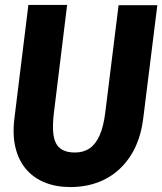

<svg xmlns="http://www.w3.org/2000/svg" viewBox="-20 -748 658 778"><path d="M265 10Q208.5 10 163 -8Q117.5 -26 86.8 -61.2Q56 -96.5 43 -148.5Q30 -200.5 38.5 -269L95 -728H252L198.5 -291.5Q193.5 -250 195 -219.5Q196.5 -189 206 -169.2Q215.5 -149.5 234.8 -139.8Q254 -130 284 -130Q318.5 -130 343.2 -147Q368 -164 383.8 -199.8Q399.5 -235.5 406.5 -291.5L460.5 -727H617.5L560.5 -269Q549.5 -179.5 509.2 -117Q469 -54.5 406.5 -22.2Q344 10 265 10Z"/></svg>

Font: Spline Sans Mono
Style: Bold Italic
Weight: 700
Italic angle: -4°
Monospace: yes
Version: Version 1.004